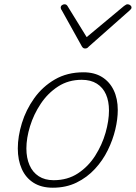

<svg xmlns="http://www.w3.org/2000/svg" viewBox="-20 -856 633 895"><path d="M226 19Q173 19 136.5 -4Q100 -27 81.5 -68.5Q63 -110 63 -164Q63 -220 82 -282Q101 -344 139.5 -398Q178 -452 235.5 -485.5Q293 -519 369 -519Q420 -519 455.5 -497Q491 -475 510 -435.5Q529 -396 529 -343Q529 -301 517.5 -252.5Q506 -204 482.5 -156Q459 -108 422.5 -68.5Q386 -29 337 -5Q288 19 226 19ZM230 -16Q295 -16 343.5 -48Q392 -80 424 -130.5Q456 -181 472 -237Q488 -293 488 -341Q488 -384 474 -416Q460 -448 431.5 -466Q403 -484 361 -484Q299 -484 251 -453Q203 -422 170 -372.5Q137 -323 120 -267.5Q103 -212 103 -164Q103 -120 117.5 -86.5Q132 -53 160.5 -34.5Q189 -16 230 -16ZM575 -836Q582 -836 587.5 -831.5Q593 -827 593 -821Q593 -817 591 -814.5Q589 -812 585 -808L394 -639Q389 -633 385 -631.5Q381 -630 377 -630Q373 -630 369.5 -631.5Q366 -633 362 -639L268 -808Q266 -810 264.5 -813.5Q263 -817 263 -820Q263 -828 269 -832Q275 -836 280 -836Q285 -836 288 -834.5Q291 -833 294 -829L384 -683L558 -828Q565 -833 568 -834.5Q571 -836 575 -836Z"/></svg>

Font: Playwrite RO Thin
Style: Regular
Weight: 250
Version: Version 1.002